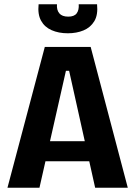

<svg xmlns="http://www.w3.org/2000/svg" viewBox="-20 -880 634 900"><path d="M15 0 190 -660H405L579 0H426L304 -548H289L165 0ZM134 -124V-218H476V-124ZM161 -860H247Q245 -833 258 -817.5Q271 -802 300 -802Q328 -802 339.5 -817.5Q351 -833 349 -860H435Q440 -810 422 -780.5Q404 -751 371.5 -737.5Q339 -724 298 -724Q255 -724 222 -738.5Q189 -753 172.5 -783Q156 -813 161 -860Z"/></svg>

Font: Bricolage Grotesque SemiCondensed
Style: Bold
Weight: 700
Width: 4
Designer: Mathieu Triay
Foundry: Atelier Triay
Version: Version 1.001;gftools[0.9.33.dev8+g029e19f]